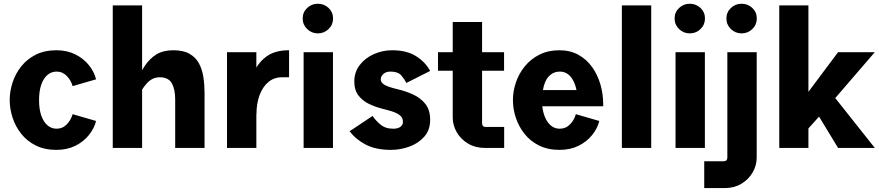

<svg xmlns="http://www.w3.org/2000/svg" viewBox="-20 -775 4608 1006"><path d="M276.4 -100.6Q249 -100.6 228.3 -118.7Q207.5 -136.7 196 -170.2Q184.6 -203.6 184.6 -250.5Q184.6 -297.4 196 -330.8Q207.5 -364.3 228.3 -382.1Q249 -399.9 276.4 -399.9Q308.1 -399.9 330.3 -376.7Q352.5 -353.5 360.4 -323.7L483.4 -359.4Q473.6 -398.9 445.8 -433.6Q418 -468.3 374.8 -490Q331.5 -511.7 275.4 -511.7Q213.4 -511.7 167.5 -488.5Q121.6 -465.3 91.3 -427.2Q61 -389.2 45.9 -343Q30.8 -296.9 30.8 -250.5Q30.8 -204.6 45.9 -158.4Q61 -112.3 91.3 -74Q121.6 -35.6 167.5 -12.7Q213.4 10.3 275.4 10.3Q331.5 10.3 374.8 -11.2Q418 -32.7 445.8 -67.4Q473.6 -102.1 483.4 -141.1L360.4 -176.8Q352.5 -147 330.3 -123.8Q308.1 -100.6 276.4 -100.6Z M724.6 0V-746.6H570.8V0ZM685.1 -338.4 724.6 -305.7Q736.8 -324.7 750 -339.1Q763.2 -353.5 779.5 -361.8Q795.9 -370.1 817.9 -370.1Q862.3 -370.1 880.1 -338.6Q897.9 -307.1 897.9 -254.9V0H1051.8V-286.6Q1051.8 -330.1 1045.7 -370.6Q1039.6 -411.1 1022.5 -442.9Q1005.4 -474.6 972.9 -493.2Q940.4 -511.7 888.2 -511.7Q834.5 -511.7 799.1 -489.7Q763.7 -467.8 737.8 -428.7Q711.9 -389.6 685.1 -338.4Z M1169.4 -501.5V0H1323.2V-501.5ZM1323.7 -175.8Q1323.7 -231.9 1339.8 -275.9Q1356 -319.8 1386 -345Q1416 -370.1 1457.5 -370.1H1494.6V-511.7H1493.2Q1421.9 -511.7 1378.2 -480.5Q1334.5 -449.2 1311.5 -398.7Q1288.6 -348.1 1280.5 -289.3Q1272.5 -230.5 1272.5 -175.8Z M1565.9 -678.2Q1565.9 -645.5 1589.4 -622.8Q1612.8 -600.1 1645.5 -600.1Q1678.2 -600.1 1701.7 -622.8Q1725.1 -645.5 1725.1 -678.2Q1725.1 -710.9 1701.7 -733.2Q1678.2 -755.4 1645.5 -755.4Q1612.8 -755.4 1589.4 -733.2Q1565.9 -710.9 1565.9 -678.2ZM1570.8 -501.5V0H1724.6V-501.5Z M2233.9 -403.3Q2208 -451.2 2158.9 -481.4Q2109.9 -511.7 2035.6 -511.7Q1983.9 -511.7 1938.2 -491.2Q1892.6 -470.7 1864.5 -433.8Q1836.4 -397 1836.4 -347.7Q1836.4 -302.7 1858.4 -274.4Q1880.4 -246.1 1915 -229.7Q1949.7 -213.4 1987.8 -204.1Q2023.4 -195.8 2046.1 -187Q2068.8 -178.2 2080.1 -166.3Q2091.3 -154.3 2091.3 -135.7Q2091.3 -120.6 2078.1 -110.6Q2064.9 -100.6 2040.5 -100.6Q1999 -100.6 1972.9 -122.8Q1946.8 -145 1932.1 -167.5L1812 -87.4Q1844.7 -43.9 1897.2 -16.8Q1949.7 10.3 2028.8 10.3Q2078.6 10.3 2125.7 -7.1Q2172.9 -24.4 2203.4 -59.3Q2233.9 -94.2 2233.9 -147Q2233.9 -199.2 2208.3 -231Q2182.6 -262.7 2143.6 -280.3Q2104.5 -297.9 2064.5 -307.1Q2035.6 -314 2015.6 -321Q1995.6 -328.1 1985.4 -337.4Q1975.1 -346.7 1975.1 -359.9Q1975.1 -375 1988.8 -387.5Q2002.4 -399.9 2026.4 -399.9Q2065.4 -399.9 2082.5 -379.9Q2099.6 -359.9 2108.9 -340.3Z M2621.6 -109.9H2523.9Q2514.6 -109.9 2510.3 -115Q2505.9 -120.1 2505.9 -129.4V-659.7H2352.1V-160.2Q2352.1 -118.2 2373.5 -81.5Q2395 -44.9 2432.6 -22.5Q2470.2 0 2519 0H2621.6ZM2274.9 -404.3H2621.1V-501.5H2274.9Z M2821.3 -218.3H3140.6V-227.1Q3140.6 -281.7 3126 -332.5Q3111.3 -383.3 3082.3 -423.8Q3053.2 -464.4 3010.3 -488Q2967.3 -511.7 2911.1 -511.7Q2851.6 -511.7 2805.9 -488.5Q2760.3 -465.3 2729.5 -427.2Q2698.7 -389.2 2683.1 -343Q2667.5 -296.9 2667.5 -250.5Q2667.5 -204.6 2682.6 -158.4Q2697.8 -112.3 2728 -74Q2758.3 -35.6 2804.2 -12.7Q2850.1 10.3 2912.1 10.3Q2968.3 10.3 3011.5 -11.2Q3054.7 -32.7 3082.5 -67.4Q3110.4 -102.1 3120.1 -141.1L2997.1 -176.8Q2989.3 -147 2967 -123.8Q2944.8 -100.6 2913.1 -100.6Q2886.2 -100.6 2866.7 -116.9Q2847.2 -133.3 2835.9 -160.2Q2824.7 -187 2821.3 -218.3ZM2824.7 -303.2Q2833 -352.1 2856.4 -376Q2879.9 -399.9 2913.1 -399.9Q2937 -399.9 2954.6 -387.2Q2972.2 -374.5 2983.6 -352.5Q2995.1 -330.6 3000.5 -303.2Z M3392.1 0V-746.6H3238.3V0Z M3514.6 -678.2Q3514.6 -645.5 3538.1 -622.8Q3561.5 -600.1 3594.2 -600.1Q3627 -600.1 3650.4 -622.8Q3673.8 -645.5 3673.8 -678.2Q3673.8 -710.9 3650.4 -733.2Q3627 -755.4 3594.2 -755.4Q3561.5 -755.4 3538.1 -733.2Q3514.6 -710.9 3514.6 -678.2ZM3519.5 -501.5V0H3673.3V-501.5Z M3786.1 -678.2Q3786.1 -645.5 3809.6 -622.8Q3833 -600.1 3865.7 -600.1Q3898.4 -600.1 3921.9 -622.8Q3945.3 -645.5 3945.3 -678.2Q3945.3 -710.9 3921.9 -733.2Q3898.4 -755.4 3865.7 -755.4Q3833 -755.4 3809.6 -733.2Q3786.1 -710.9 3786.1 -678.2ZM3791 50.3Q3791 59.6 3786.4 64.7Q3781.7 69.8 3772.5 69.8H3669.9V210.4H3777.8Q3826.7 210.4 3864.3 188Q3901.9 165.5 3923.3 128.9Q3944.8 92.3 3944.8 50.3V-501.5H3791Z M4371.1 -501.5 4215.8 -293.9V-746.6H4063V0H4215.8V-102.1L4271.5 -164.1L4371.1 0H4563.5L4356.4 -261.2L4563.5 -501.5Z"/></svg>

Font: Estedad-VF-FD Black
Style: Regular
Weight: 900
Designer: Amin Abedi
Version: Version 4.000